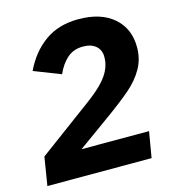

<svg xmlns="http://www.w3.org/2000/svg" viewBox="-106 -800 812 890"><g transform="rotate(-15 300.0 -355.0)"><path d="M512 0H12L34 -136L287 -323Q332 -356 359 -382.5Q386 -409 400.5 -433.5Q415 -458 420 -485Q422 -497 422 -511Q422 -543 400 -562.5Q378 -582 338 -582Q292 -582 261.5 -554.5Q231 -527 212 -483L84 -533Q122 -614 188 -662Q254 -710 350 -710Q458 -710 519 -657Q580 -604 580 -515Q580 -458 554.5 -413Q529 -368 485 -329.5Q441 -291 359 -232L209 -124H533Z"/></g></svg>

Font: iA Writer Mono V
Style: Regular
Weight: 400
Italic angle: -9.5°
Designer: Mike Abbink, Paul van der Laan, Pieter van Rosmalen
Foundry: Bold Monday
Version: Version 2.000